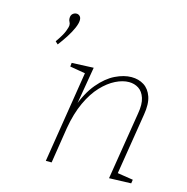

<svg xmlns="http://www.w3.org/2000/svg" viewBox="-112 -879 961 987"><g transform="rotate(15 368.5 -385.0)"><path d="M146 -740Q146 -756 155 -764Q164 -772 176 -772Q185 -772 192.5 -765Q200 -758 200 -744Q200 -727 189 -701.5Q178 -676 160 -648Q142 -620 122 -594L108 -607Q137 -648 146 -671.5Q155 -695 155 -705Q155 -715 150.5 -722Q146 -729 146 -740ZM555 2 613 -358Q622 -409 611.5 -441Q601 -473 578.5 -487.5Q556 -502 527 -502Q494 -502 456.5 -483.5Q419 -465 383.5 -427.5Q348 -390 320.5 -331Q293 -272 279 -191L249 0H218L298 -502L308 -485L214 -501L216 -521L332 -526L295 -308L287 -300Q318 -386 360 -436Q402 -486 447.5 -508Q493 -530 533 -530Q571 -530 599.5 -512Q628 -494 641 -456.5Q654 -419 644 -360L590 -24L578 -37L675 -22L672 -2Z"/></g></svg>

Font: Bitter Thin ExtraLight
Style: Italic
Weight: 250
Italic angle: -9°
Version: Version 2.002